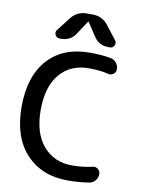

<svg xmlns="http://www.w3.org/2000/svg" viewBox="-103 -1030 829 1110"><g transform="rotate(10 312.0 -475.0)"><path d="M372 10Q220 10 128.5 -88Q37 -186 37 -365Q37 -542 125.5 -641Q214 -740 372 -740Q440 -740 496 -730Q516 -726 529 -709.5Q542 -693 542 -672Q542 -654 527.5 -643.5Q513 -633 496 -638Q449 -650 382 -650Q274 -650 211.5 -575.5Q149 -501 149 -365Q149 -229 213 -154.5Q277 -80 382 -80Q448 -80 501 -93Q518 -98 532.5 -87Q547 -76 547 -58Q547 -37 534 -20.5Q521 -4 500 0Q441 10 372 10ZM441 -915 503 -835Q513 -822 505 -806Q497 -790 480 -790H471Q414 -790 384 -838L334 -914Q334 -915 332 -915Q330 -915 330 -914L280 -838Q250 -790 193 -790H184Q167 -790 159 -806Q151 -822 161 -835L223 -915Q258 -960 314 -960H350Q406 -960 441 -915Z"/></g></svg>

Font: Rounded Mplus 1c Medium
Style: Regular
Weight: 500
Version: Version 1.059.20150529